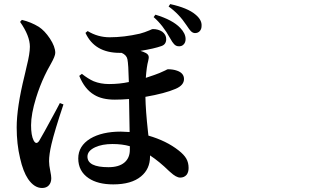

<svg xmlns="http://www.w3.org/2000/svg" viewBox="-20 -852 1540 938"><path d="M185.5 66.4Q147.5 66.4 117.2 22.5Q92.8 -13.7 78.1 -79.1Q61.5 -148.4 61.5 -229.5Q61.5 -327.1 99.6 -481.4Q102.5 -493.2 103.5 -498Q105.5 -508.8 110.4 -528.3Q126 -589.8 126 -624Q126 -676.8 78.1 -745.1L86.9 -754.9Q131.8 -744.1 169.9 -720.7Q198.2 -702.1 223.6 -664.1Q250 -624 250 -593.8Q250 -578.1 228.5 -540Q209 -505.9 198.2 -482.4Q173.8 -430.7 156.2 -374Q131.8 -294.9 131.8 -240.2Q131.8 -190.4 144 -166.5Q156.2 -142.6 170.9 -163.1Q185.5 -186.5 252.9 -311.5Q266.6 -337.9 272.5 -348.6L290 -341.8Q246.1 -210.9 231.4 -147.5Q219.7 -97.7 219.7 -64.5Q219.7 -44.9 225.6 -16.6Q230.5 6.8 230.5 18.6Q230.5 40 218.8 53.2Q207 66.4 185.5 66.4ZM533.2 48.8Q458 48.8 413.1 18.6Q362.3 -15.6 362.3 -78.1Q362.3 -138.7 420.9 -174.8Q478.5 -209 570.3 -209Q585.9 -209 613.3 -207Q611.3 -310.5 610.4 -368.2Q574.2 -365.2 541 -365.2Q478.5 -365.2 440.4 -388.7Q393.6 -416 367.2 -481.4L379.9 -491.2Q411.1 -466.8 437.5 -455.1Q471.7 -441.4 512.7 -441.4Q563.5 -441.4 609.4 -451.2Q609.4 -452.1 609.4 -454.1Q607.4 -539.1 602.5 -562.5Q598.6 -583 574.2 -593.8H564.5Q442.4 -593.8 397.5 -691.4L408.2 -700.2Q458 -669.9 515.6 -669.9Q585.9 -669.9 663.1 -687.5Q685.5 -693.4 710.9 -704.1Q722.7 -710 726.6 -710Q752.9 -710 772.5 -697.3Q792 -682.6 792 -661.1Q792 -634.8 768.6 -627Q733.4 -614.3 666 -603.5Q679.7 -599.6 691.9 -593.3Q704.1 -586.9 706.1 -577.1Q708 -570.3 704.1 -554.7Q696.3 -527.3 692.4 -471.7Q737.3 -486.3 758.8 -495.1Q770.5 -500 787.1 -507.8Q797.9 -513.7 799.8 -513.7Q825.2 -513.7 844.7 -506.8Q878.9 -495.1 878.9 -465.8Q878.9 -435.5 837.9 -418Q786.1 -395.5 690.4 -378.9Q691.4 -313.5 703.1 -207Q704.1 -195.3 705.1 -189.5Q793 -164.1 852.5 -117.2Q878.9 -96.7 890.1 -77.1Q901.4 -57.6 901.4 -31.2Q901.4 -10.7 891.6 2Q879.9 15.6 860.4 15.6Q840.8 15.6 812.5 -10.7Q807.6 -14.6 805.7 -16.6Q758.8 -62.5 712.9 -92.8V-86.9Q712.9 -26.4 668.9 9.8Q622.1 48.8 533.2 48.8ZM509.8 -35.2Q560.5 -35.2 587.4 -57.6Q614.3 -80.1 614.3 -120.1V-137.7Q577.1 -148.4 529.3 -148.4Q479.5 -148.4 445.3 -132.8Q407.2 -115.2 407.2 -86.9Q407.2 -35.2 509.8 -35.2ZM852.5 -626Q839.8 -626 830.1 -636.7Q822.3 -644.5 810.5 -666Q776.4 -728.5 730.5 -768.6L739.3 -780.3Q823.2 -754.9 860.4 -715.8Q886.7 -688.5 886.7 -661.1Q886.7 -643.6 876 -633.8Q867.2 -625 852.5 -626ZM932.6 -690.4Q921.9 -690.4 912.1 -700.2Q905.3 -707 892.6 -726.6L890.6 -729.5Q854.5 -784.2 803.7 -820.3L811.5 -832Q896.5 -813.5 934.6 -781.2Q966.8 -754.9 964.8 -725.6Q964.8 -710 956.1 -700.2Q947.3 -690.4 932.6 -690.4Z"/></svg>

Font: Bpmf GenYo Min B
Style: B
Weight: 700
Foundry: But Ko
Version: Version 1.320